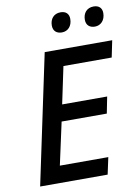

<svg xmlns="http://www.w3.org/2000/svg" viewBox="-98 -977 756 1042"><g transform="rotate(-10 280.0 -456.0)"><path d="M481 -803C513 -803 538 -828 538 -868C538 -896 521 -912 492 -912C454 -912 433 -885 433 -849C433 -818 453 -803 481 -803ZM299 -803C332 -803 356 -828 356 -868C356 -896 339 -912 310 -912C272 -912 251 -885 251 -849C251 -818 271 -803 299 -803ZM37 0H409L429 -93H162L213 -327H462L480 -418H232L275 -622H541L560 -714H188Z"/></g></svg>

Font: Noto Sans Medium
Style: Italic
Weight: 500
Italic angle: -12°
Designer: Monotype Design Team
Foundry: Monotype Imaging Inc.
Version: Version 2.013